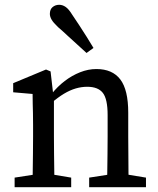

<svg xmlns="http://www.w3.org/2000/svg" viewBox="-20 -781 658 801"><path d="M41 0V-40L151 -57H175L277 -40V0ZM116 0Q116 -25 116.5 -62.5Q117 -100 117.5 -140Q118 -180 118 -212V-261Q118 -288 117.5 -309Q117 -330 116.5 -349Q116 -368 116 -389L35 -396V-434L172 -491L191 -483L204 -370L205 -369V-212Q205 -180 205.5 -140Q206 -100 206.5 -62.5Q207 -25 207 0ZM352 0V-40L462 -57H486L589 -40V0ZM426 0Q427 -25 427.5 -62Q428 -99 428.5 -139Q429 -179 429 -212V-301Q429 -368 409 -393.5Q389 -419 344 -419Q320 -419 296 -412Q272 -405 247 -390Q222 -375 194 -351L183 -390H196Q220 -420 250 -443Q280 -466 314 -479.5Q348 -493 382 -493Q449 -493 482 -449.5Q515 -406 515 -311V-212Q515 -179 515.5 -139Q516 -99 516 -62Q516 -25 517 0ZM370 -581 341 -560Q322 -578 301.5 -596Q281 -614 262 -632Q243 -650 222 -668Q202 -687 195 -699.5Q188 -712 188 -723Q188 -742 199.5 -751.5Q211 -761 227 -761Q241 -761 254 -752Q267 -743 281 -720Q297 -697 312 -673.5Q327 -650 341.5 -627.5Q356 -605 370 -581Z"/></svg>

Font: Source Serif 4 18pt
Style: Regular
Weight: 400
Designer: Frank Grießhammer
Foundry: Adobe Systems Incorporated
Version: Version 4.004;hotconv 1.0.116;makeotfexe 2.5.65601